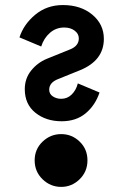

<svg xmlns="http://www.w3.org/2000/svg" viewBox="-20 -730 481 760"><path d="M224.1 -250Q162.1 -250 120.1 -283.7Q78.1 -317.4 78.1 -377Q78.1 -419.4 103.3 -450.7Q128.4 -481.9 165 -497.1L256.8 -534.2Q292 -547.9 292 -578.1Q292 -596.2 275.6 -608.6Q259.3 -621.1 233.9 -621.1Q201.7 -621.1 177.5 -599.9Q153.3 -578.6 143.1 -545.9L57.1 -582Q73.7 -633.8 119.6 -671.9Q165.5 -710 229 -710Q299.8 -710 345.5 -671.9Q391.1 -633.8 391.1 -576.2Q391.1 -490.7 296.9 -452.1L210 -417Q174.8 -403.3 174.8 -375Q174.8 -357.9 189.2 -348.4Q203.6 -338.9 222.2 -338.9Q246.6 -338.9 263.9 -356Q281.2 -373 288.1 -399.9L374 -363.8Q356.9 -313 319.1 -281.5Q281.2 -250 224.1 -250ZM117.2 -95.2Q117.2 -139.2 148.4 -169.2Q179.7 -199.2 222.2 -199.2Q264.6 -199.2 295.4 -169.4Q326.2 -139.6 326.2 -95.2Q326.2 -50.8 295.2 -20.5Q264.2 9.8 222.2 9.8Q179.7 9.8 148.4 -20.5Q117.2 -50.8 117.2 -95.2Z"/></svg>

Font: Cakra Normal
Style: Regular
Weight: 400
Designer: Lucia Kollert, Vojtech Kollert
Foundry: OoM Type
Version: Version 1.000;Glyphs 3.1.1 (3148)